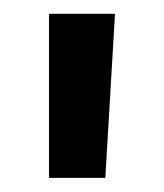

<svg xmlns="http://www.w3.org/2000/svg" viewBox="-20 -689 238 278"><path d="M51 -669H146.5L132.5 -431.5H51Z"/></svg>

Font: Overused Grotesk Medium
Style: Regular
Weight: 525
Version: Version 0.004